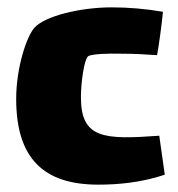

<svg xmlns="http://www.w3.org/2000/svg" viewBox="-20 -489 484 522"><path d="M413 -120C262 -109 200 -112 200 -225C200 -264 209 -332 221 -337C233 -342 269 -344 310 -343C344 -343 381 -341 407 -339C412 -364 421 -433 423 -457C376 -465 329 -469 284 -469C197 -469 102 -445 74 -414C52 -390 24 -304 24 -220C24 -58 99 13 247 13C299 13 362 8 428 -14Z"/></svg>

Font: FilmFarsi Display
Style: Regular
Weight: 400
Designer: Borna Izadpanah
Foundry: Borna Izadpanah
Version: Version 1.000;PS 001.000;hotconv 1.0.88;makeotf.lib2.5.64775